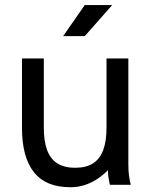

<svg xmlns="http://www.w3.org/2000/svg" viewBox="-20 -743 604 772"><path d="M156.2 -507.8H68.4V-228.5Q68.4 -111.3 116.2 -50.8Q164.1 9.8 262.7 9.8Q293.5 9.8 320.1 1.2Q346.7 -7.3 370.1 -22.7Q393.6 -38.1 414.1 -58.6Q414.1 -43.9 416 -30.5Q418 -17.1 419.9 -8.5Q421.9 0 421.9 0H505.9Q505.9 0 503.4 -10Q501 -20 498.5 -38.6Q496.1 -57.1 496.1 -82V-507.8H408.2V-228.5Q408.2 -175.3 395 -139.6Q381.8 -104 354 -86.2Q326.2 -68.4 282.2 -68.4Q238.3 -68.4 210.4 -86.2Q182.6 -104 169.4 -139.6Q156.2 -175.3 156.2 -228.5ZM320.8 -597.7 431.2 -722.7H320.8L233.9 -597.7Z"/></svg>

Font: Giphurs
Style: Regular
Weight: 400
Version: Version 2.010